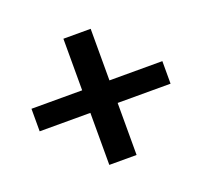

<svg xmlns="http://www.w3.org/2000/svg" viewBox="-102 -680 856 801"><g transform="rotate(-20 326.5 -280.0)"><path d="M375 0H253.9V-231H28.8V-331.1H253.9V-560.1H375V-331.1H609.9V-231H375Z"/></g></svg>

Font: Junction Bold
Style: Bold
Weight: 700
Designer: Caroline Hadilaksono
Foundry: Caroline Hadilaksono
Version: Version 001.001